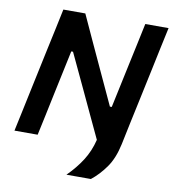

<svg xmlns="http://www.w3.org/2000/svg" viewBox="-96 -796 964 1072"><g transform="rotate(10 386.0 -260.5)"><path d="M353 192Q402.5 143 436.5 89.8Q470.5 36.5 486.5 -29Q457.5 -90.5 426.8 -156.2Q396 -222 360 -299L270 -490.5H260L205.5 -233.5Q191.5 -166 180 -112Q168.5 -58 156 0H24.5Q37 -58.5 48.5 -112.2Q60 -166 74 -233L125 -473.5Q140 -542.5 151.8 -598.2Q163.5 -654 176 -713H300.5Q337 -633 371.2 -559Q405.5 -485 438 -414.5L526 -224.5H536.5L589.5 -473.5Q604.5 -542.5 616.2 -598Q628 -653.5 640.5 -713H772.5Q759.5 -654 747.8 -598.2Q736 -542.5 721.5 -473L681 -282.5Q666.5 -215 653.2 -152.5Q640 -90 627.5 -29.5Q610 53 572.8 105.2Q535.5 157.5 491.5 192Z"/></g></svg>

Font: Commissioner SemiBold
Style: Italic
Weight: 600
Italic angle: -12°
Designer: Kostas Bartsokas
Foundry: Kostas Bartsokas
Version: Version 1.000; ttfautohint (v1.8.3)